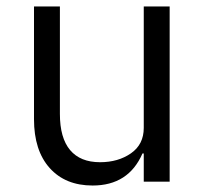

<svg xmlns="http://www.w3.org/2000/svg" viewBox="-20 -561 635 593"><path d="M85 -193V-541H165V-209Q165 -135 196.5 -97.5Q228 -60 289 -60Q345 -60 384.5 -87.5Q424 -115 424 -166V-541H504V0H424V-87H420Q377 12 266 12Q182 12 133.5 -42Q85 -96 85 -193Z"/></svg>

Font: IBM Plex Sans SC
Style: Regular
Weight: 400
Designer: Mike Abbink; Paul van der Laan; Pieter van Rosmalen; Eunyou Noh; Wujin Sim; Chorong Kim; Dohee Lee; Yejin We; Jinhee Kim
Foundry: Sandoll Inc.
Version: Version 1.000